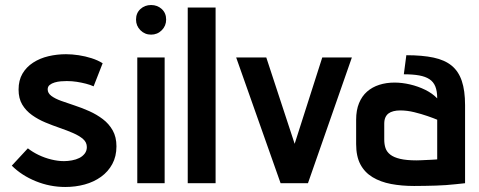

<svg xmlns="http://www.w3.org/2000/svg" viewBox="-20 -730 1910 765"><path d="M353 -386 389 -478Q370 -490 345 -498Q320 -506 293.5 -510Q267 -514 243 -514Q207 -514 173 -506Q139 -498 112 -480.5Q85 -463 69.5 -436.5Q54 -410 54 -373Q54 -338 68.5 -313.5Q83 -289 107.5 -271.5Q132 -254 161 -242Q190 -230 219 -220Q248 -210 272 -199.5Q296 -189 311 -176Q326 -163 326 -144Q326 -129 317.5 -118Q309 -107 296 -100.5Q283 -94 266.5 -91Q250 -88 235 -88Q211 -88 184.5 -94.5Q158 -101 134 -112.5Q110 -124 91 -139L27 -70Q66 -31 122.5 -8Q179 15 240 15Q281 15 317.5 5Q354 -5 382.5 -25.5Q411 -46 427.5 -76.5Q444 -107 444 -147Q444 -184 429 -210.5Q414 -237 389.5 -255.5Q365 -274 336 -287Q307 -300 278 -309.5Q249 -319 224 -328Q199 -337 184.5 -348Q170 -359 170 -374Q170 -385 178 -391.5Q186 -398 198 -401.5Q210 -405 222.5 -406Q235 -407 246 -407Q267 -407 286 -404Q305 -401 322.5 -396.5Q340 -392 353 -386Z M527 0H636V-501H527ZM582 -710Q557 -710 539.5 -694Q522 -678 522 -652Q522 -627 539.5 -609.5Q557 -592 582 -592Q607 -592 624.5 -609.5Q642 -627 642 -652Q642 -678 624.5 -694Q607 -710 582 -710Z M728 0H839V-700H728Z M921 -501 1098 0H1207L1382 -501H1264L1154 -157L1041 -501Z M1722 -338Q1703 -358 1674.5 -372Q1646 -386 1614 -393.5Q1582 -401 1552 -401Q1519 -401 1491 -392Q1463 -383 1442.5 -365Q1422 -347 1410.5 -319Q1399 -291 1399 -253V-156Q1399 -107 1416 -75Q1433 -43 1464.5 -24Q1496 -5 1538 3Q1580 11 1630 11Q1653 11 1674.5 10.5Q1696 10 1716.5 9.5Q1737 9 1756.5 7.5Q1776 6 1795.5 4Q1815 2 1833 0V-311Q1833 -369 1820 -407.5Q1807 -446 1779.5 -468.5Q1752 -491 1707.5 -500.5Q1663 -510 1599 -510L1589 -434Q1625 -434 1650 -429.5Q1675 -425 1691 -414.5Q1707 -404 1714.5 -385.5Q1722 -367 1722 -338ZM1722 -253V-95Q1722 -95 1716 -94.5Q1710 -94 1700 -93.5Q1690 -93 1678.5 -92.5Q1667 -92 1657 -91.5Q1647 -91 1640 -91Q1600 -91 1574.5 -97Q1549 -103 1535 -114Q1521 -125 1516 -140Q1511 -155 1511 -174V-237Q1511 -252 1515.5 -262Q1520 -272 1528 -278Q1536 -284 1548 -287Q1560 -290 1574 -290Q1602 -290 1630.5 -283Q1659 -276 1683.5 -267.5Q1708 -259 1722 -253Z"/></svg>

Font: Advent Pro Expanded
Style: Bold
Weight: 700
Width: 7
Designer: VivaRado, Andreas Kalpakidis
Foundry: VivaRado, Andreas Kalpakidis
Version: Version 3.000